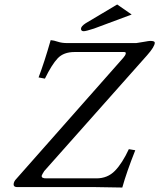

<svg xmlns="http://www.w3.org/2000/svg" viewBox="-20 -838 713 860"><path d="M355 -698.2Q342.8 -698.2 342.8 -709.2Q342.8 -720.2 363.8 -733.9L504.9 -817.9L569.8 -772.9L400.9 -710Q364.7 -698.2 355 -698.2ZM527.8 2Q431.6 0 407.2 0H57.1Q41 0 41 -11.7Q41 -24.9 54.2 -38.1L532.2 -579.1Q542 -590.3 543 -597.2Q545.9 -605 535.2 -605H314Q265.1 -605 238.5 -576.9Q211.9 -548.8 181.2 -485.8L152.8 -491.2Q178.7 -559.1 207 -658.2Q221.2 -657.2 239 -651.1Q256.8 -645 282.2 -645H589.8Q606 -647 626.5 -650.9Q647 -654.8 652.8 -654.8Q672.9 -654.8 673.3 -647Q673.3 -629.4 639.2 -590.8L178.2 -71.8Q168.5 -56.6 167 -51.8Q164.1 -38.6 188 -39.1H412.1Q461.9 -39.1 494.9 -73Q527.8 -106.9 557.1 -169.9L585.9 -165Q546.9 -66.9 527.8 2Z"/></svg>

Font: Linux Libertine
Style: Italic
Weight: 400
Italic angle: -12°
Designer: Philipp H. Poll
Foundry: Philipp H. Poll
Version: Version 5.1.6 ; ttfautohint (v0.9)